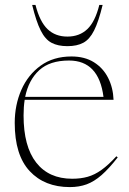

<svg xmlns="http://www.w3.org/2000/svg" viewBox="-20 -752 524 782"><path d="M271 -522Q325 -522 362.5 -498.5Q400 -475 420.2 -435.2Q440.5 -395.5 442.5 -345.5H80.5Q76 -316 76 -282Q76 -155.5 127.5 -89.8Q179 -24 274 -24Q309 -24 337.2 -32Q365.5 -40 393.5 -60Q421.5 -80 454 -115.5L459.5 -111Q424 -65.5 393.8 -39Q363.5 -12.5 332.8 -1.2Q302 10 264.5 10Q161.5 10 100.8 -55.2Q40 -120.5 40 -251.5Q40 -324.5 67 -386Q94 -447.5 145.8 -484.8Q197.5 -522 271 -522ZM261 -505.5Q182.5 -505.5 139.5 -465.8Q96.5 -426 82.5 -357.5H401.5Q382.5 -505.5 261 -505.5ZM254.5 -603Q303.5 -603 335.5 -633.2Q367.5 -663.5 384.5 -732H398Q381.5 -664 363.2 -627.8Q345 -591.5 319.2 -577.8Q293.5 -564 254.5 -564Q215.5 -564 189.8 -577.8Q164 -591.5 145.8 -627.8Q127.5 -664 111 -732H124.5Q142 -663.5 173.8 -633.2Q205.5 -603 254.5 -603Z"/></svg>

Font: Newsreader Display ExtraLight
Style: Regular
Weight: 275
Designer: Hugues Gentile
Foundry: Production Type
Version: Version 1.002